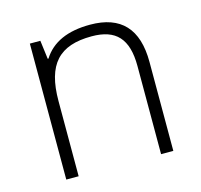

<svg xmlns="http://www.w3.org/2000/svg" viewBox="-84 -633 759 724"><g transform="rotate(-15 295.0 -270.5)"><path d="M506.8 0V-347.2C506.8 -476.6 446.8 -541 326.2 -541C237.8 -541 176.8 -513.2 142.1 -458H139.2L129.9 -530.8H88.9V0H137.2V-293C137.2 -437 193.8 -497.1 320.8 -497.1C415 -497.1 459 -451.2 459 -344.2V0Z"/></g></svg>

Font: Open Sans 300
Style: Regular
Weight: 300
Foundry: Ascender Corporation
Version: Version 1.100;PS 001.100;hotconv 1.0.88;makeotf.lib2.5.64775